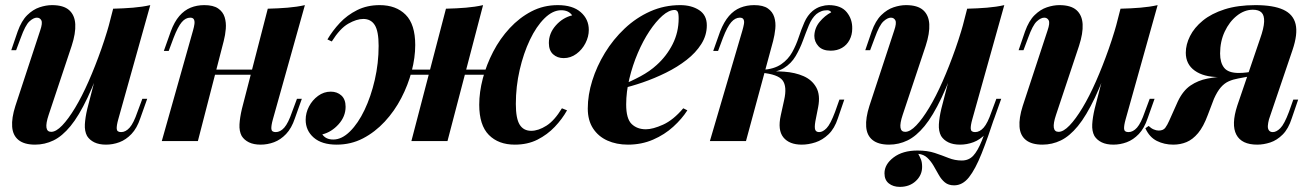

<svg xmlns="http://www.w3.org/2000/svg" viewBox="-20 -551 5134 750"><path d="M393 -351Q356 -241 322 -169.5Q288 -98 255.5 -58.5Q223 -19 189 -2.5Q155 14 117 14Q75 14 52.5 -4Q30 -22 27.5 -56Q25 -90 40 -137L137 -432Q147 -461 141.5 -471.5Q136 -482 124 -482Q111 -482 95 -467.5Q79 -453 61 -403L43 -355H24L49 -428Q64 -470 86.5 -492Q109 -514 134.5 -522.5Q160 -531 183 -531Q228 -531 250 -511.5Q272 -492 274 -456.5Q276 -421 260 -372L170 -102Q148 -36 180 -36Q199 -36 223 -61Q247 -86 273.5 -130Q300 -174 326 -233Q352 -292 376 -360Q400 -428 418 -499ZM442 -85Q435 -60 436 -47.5Q437 -35 453 -35Q471 -35 486.5 -52.5Q502 -70 517 -114L536 -165H555L528 -89Q515 -50 493.5 -27.5Q472 -5 446.5 4.5Q421 14 394 14Q367 14 348.5 5Q330 -4 320 -20Q310 -39 311.5 -65.5Q313 -92 321 -126L422 -517Q463 -518 499.5 -521Q536 -524 567 -531Z M748 -279H1018V-259H748ZM753 0H612L734 -432Q738 -446 739.5 -457Q741 -468 737.5 -475Q734 -482 723 -482Q705 -482 690 -464.5Q675 -447 658 -403L639 -352H620L647 -428Q661 -466 680.5 -488.5Q700 -511 724.5 -521Q749 -531 778 -531Q813 -531 832 -518Q851 -505 857.5 -484Q864 -463 862 -438.5Q860 -414 854 -391ZM1046 -85Q1039 -60 1040 -47.5Q1041 -35 1057 -35Q1075 -35 1090.5 -52.5Q1106 -70 1121 -114L1140 -165H1159L1132 -89Q1119 -50 1097.5 -27.5Q1076 -5 1050.5 4.5Q1025 14 998 14Q971 14 952.5 5Q934 -4 924 -20Q914 -39 915.5 -65.5Q917 -92 925 -126L1026 -517Q1067 -518 1103.5 -521Q1140 -524 1171 -531Z M1537 -279H1927V-259H1537ZM1259 -397Q1279 -431 1307.5 -461.5Q1336 -492 1375 -511.5Q1414 -531 1463 -531Q1527 -531 1564.5 -493.5Q1602 -456 1602 -375Q1602 -326 1588 -272.5Q1574 -219 1547.5 -168Q1521 -117 1483 -76Q1445 -35 1398 -10.5Q1351 14 1295 14Q1237 14 1205.5 -13.5Q1174 -41 1174 -83Q1174 -110 1187 -135Q1200 -160 1222.5 -176.5Q1245 -193 1272 -193Q1297 -193 1313.5 -178Q1330 -163 1330 -134Q1330 -96 1302.5 -65.5Q1275 -35 1239 -26Q1246 -16 1256.5 -11Q1267 -6 1282 -6Q1315 -6 1347 -37.5Q1379 -69 1404 -121.5Q1429 -174 1444 -239Q1459 -304 1459 -372Q1459 -429 1444 -453Q1429 -477 1399 -477Q1373 -477 1340.5 -458.5Q1308 -440 1276 -389ZM1722 -517Q1764 -518 1800 -521Q1836 -524 1867 -531L1728 0Q1728 0 1713.5 0Q1699 0 1678.5 0Q1658 0 1637 0Q1616 0 1601.5 0Q1587 0 1587 0ZM2172 -511Q2139 -511 2107 -479.5Q2075 -448 2050 -395.5Q2025 -343 2010 -278Q1995 -213 1995 -145Q1995 -88 2010 -64Q2025 -40 2055 -40Q2083 -40 2114.5 -60Q2146 -80 2175 -128L2195 -120Q2176 -86 2147 -55.5Q2118 -25 2079.5 -5.5Q2041 14 1991 14Q1927 14 1889.5 -24Q1852 -62 1852 -142Q1852 -191 1866 -244.5Q1880 -298 1906.5 -349Q1933 -400 1971 -441Q2009 -482 2056 -506.5Q2103 -531 2159 -531Q2217 -531 2248.5 -503.5Q2280 -476 2280 -434Q2280 -408 2267 -382.5Q2254 -357 2231.5 -340.5Q2209 -324 2182 -324Q2157 -324 2140.5 -339Q2124 -354 2124 -383Q2124 -421 2151 -451.5Q2178 -482 2215 -491Q2208 -501 2197.5 -506Q2187 -511 2172 -511Z M2404 -217Q2445 -233 2482 -253Q2519 -273 2545 -297Q2584 -332 2607.5 -378.5Q2631 -425 2631 -479Q2631 -499 2627 -505.5Q2623 -512 2615 -512Q2593 -512 2567.5 -489.5Q2542 -467 2517 -429.5Q2492 -392 2471.5 -344Q2451 -296 2438.5 -244Q2426 -192 2426 -143Q2426 -87 2447.5 -66.5Q2469 -46 2503 -46Q2530 -46 2570 -64Q2610 -82 2649 -128L2665 -120Q2644 -87 2610 -56Q2576 -25 2531 -5.5Q2486 14 2433 14Q2388 14 2352.5 -2Q2317 -18 2296.5 -49.5Q2276 -81 2276 -127Q2276 -180 2293.5 -236Q2311 -292 2343 -344.5Q2375 -397 2420 -439.5Q2465 -482 2520 -506.5Q2575 -531 2637 -531Q2681 -531 2711 -511.5Q2741 -492 2741 -452Q2741 -413 2719.5 -379Q2698 -345 2662 -317Q2626 -289 2581.5 -267Q2537 -245 2490.5 -229Q2444 -213 2403 -204Z M3165 -77Q3161 -53 3164.5 -44Q3168 -35 3180 -35Q3194 -35 3209 -50.5Q3224 -66 3242 -114L3259 -162H3278L3253 -89Q3240 -49 3216.5 -26.5Q3193 -4 3165.5 5Q3138 14 3112 14Q3063 14 3040 -14.5Q3017 -43 3030 -101L3043 -160Q3055 -213 3037 -237Q3019 -261 2954 -267V-271Q3000 -274 3043 -271Q3086 -268 3119 -253.5Q3152 -239 3168.5 -209.5Q3185 -180 3176 -133ZM3212 -511Q3198 -511 3188 -507Q3178 -503 3169 -496Q3151 -480 3139.5 -452Q3128 -424 3116.5 -392.5Q3105 -361 3088 -332Q3071 -303 3042 -285Q3013 -267 2966 -268L2956 -267L2958 -278Q3004 -281 3031.5 -300Q3059 -319 3074.5 -347Q3090 -375 3100 -405.5Q3110 -436 3122 -463.5Q3134 -491 3154 -508Q3170 -521 3187 -526Q3204 -531 3217 -531Q3265 -531 3287.5 -503.5Q3310 -476 3309 -439Q3309 -415 3298.5 -395Q3288 -375 3269 -364Q3250 -353 3225 -353Q3193 -353 3177 -370.5Q3161 -388 3161 -411Q3162 -442 3182 -466Q3202 -490 3227 -503Q3225 -507 3220.5 -509Q3216 -511 3212 -511ZM2894 0H2753L2880 -432Q2884 -446 2886 -457Q2888 -468 2884.5 -475Q2881 -482 2870 -482Q2852 -482 2836.5 -464.5Q2821 -447 2804 -403L2785 -352H2766L2793 -428Q2808 -466 2827.5 -488.5Q2847 -511 2872 -521Q2897 -531 2926 -531Q2961 -531 2979.5 -518Q2998 -505 3004.5 -484Q3011 -463 3008.5 -438.5Q3006 -414 3000 -391Z M3567 50Q3573 61 3577.5 72Q3582 83 3582 101Q3582 133 3557.5 156Q3533 179 3495 179Q3469 179 3452 165.5Q3435 152 3435 126Q3435 91 3470.5 64Q3506 37 3564 37Q3603 37 3631.5 46.5Q3660 56 3685 66Q3710 76 3737 76Q3764 76 3781.5 57.5Q3799 39 3815.5 -2Q3832 -43 3855 -111L3868 -102Q3839 -13 3814.5 48.5Q3790 110 3765 141.5Q3740 173 3707 173Q3685 173 3671 161.5Q3657 150 3647 132Q3637 114 3626.5 96Q3616 78 3602 65Q3588 52 3567 50ZM3729 -351Q3692 -241 3658 -169.5Q3624 -98 3591.5 -58.5Q3559 -19 3525 -2.5Q3491 14 3453 14Q3411 14 3388.5 -4Q3366 -22 3363.5 -56Q3361 -90 3376 -137L3473 -432Q3483 -461 3477.5 -471.5Q3472 -482 3460 -482Q3447 -482 3431 -467.5Q3415 -453 3397 -403L3379 -355H3360L3385 -428Q3400 -470 3422.5 -492Q3445 -514 3470.5 -522.5Q3496 -531 3519 -531Q3564 -531 3586 -511.5Q3608 -492 3610 -456.5Q3612 -421 3596 -372L3506 -102Q3484 -36 3516 -36Q3535 -36 3559 -61Q3583 -86 3609.5 -130Q3636 -174 3662 -233Q3688 -292 3712 -360Q3736 -428 3754 -499ZM3778 -85Q3771 -60 3772 -47.5Q3773 -35 3789 -35Q3807 -35 3822.5 -52.5Q3838 -70 3853 -114L3872 -165H3891L3864 -89Q3851 -50 3829.5 -27.5Q3808 -5 3782.5 4.5Q3757 14 3730 14Q3703 14 3684.5 5Q3666 -4 3656 -20Q3646 -39 3647.5 -65.5Q3649 -92 3657 -126L3758 -517Q3799 -518 3835.5 -521Q3872 -524 3903 -531Z M4328 -351Q4291 -241 4257 -169.5Q4223 -98 4190.5 -58.5Q4158 -19 4124 -2.5Q4090 14 4052 14Q4010 14 3987.5 -4Q3965 -22 3962.5 -56Q3960 -90 3975 -137L4072 -432Q4082 -461 4076.5 -471.5Q4071 -482 4059 -482Q4046 -482 4030 -467.5Q4014 -453 3996 -403L3978 -355H3959L3984 -428Q3999 -470 4021.5 -492Q4044 -514 4069.5 -522.5Q4095 -531 4118 -531Q4163 -531 4185 -511.5Q4207 -492 4209 -456.5Q4211 -421 4195 -372L4105 -102Q4083 -36 4115 -36Q4134 -36 4158 -61Q4182 -86 4208.5 -130Q4235 -174 4261 -233Q4287 -292 4311 -360Q4335 -428 4353 -499ZM4377 -85Q4370 -60 4371 -47.5Q4372 -35 4388 -35Q4406 -35 4421.5 -52.5Q4437 -70 4452 -114L4471 -165H4490L4463 -89Q4450 -50 4428.5 -27.5Q4407 -5 4381.5 4.5Q4356 14 4329 14Q4302 14 4283.5 5Q4265 -4 4255 -20Q4245 -39 4246.5 -65.5Q4248 -92 4256 -126L4357 -517Q4398 -518 4434.5 -521Q4471 -524 4502 -531Z M4902 -399Q4917 -441 4918 -466Q4919 -491 4908 -502Q4897 -513 4874 -513Q4841 -513 4811.5 -489.5Q4782 -466 4764 -427.5Q4746 -389 4746 -342Q4746 -306 4762 -286Q4778 -266 4819 -266Q4834 -266 4850 -268Q4866 -270 4879 -273L4878 -257Q4853 -254 4815.5 -252Q4778 -250 4741 -250Q4682 -250 4647 -275Q4612 -300 4612 -345Q4612 -377 4628.5 -410Q4645 -443 4678.5 -470.5Q4712 -498 4763.5 -514.5Q4815 -531 4884 -531Q4954 -531 4993 -513Q5032 -495 5041 -456.5Q5050 -418 5029 -356L4937 -85Q4933 -70 4932.5 -59Q4932 -48 4937 -41.5Q4942 -35 4952 -35Q4966 -35 4981.5 -50.5Q4997 -66 5015 -114L5032 -162H5051L5026 -89Q5013 -48 4990.5 -25.5Q4968 -3 4942 5.5Q4916 14 4891 14Q4830 14 4809.5 -25Q4789 -64 4813 -138ZM4467 -59Q4476 -50 4486.5 -45.5Q4497 -41 4506 -41Q4524 -41 4532 -52Q4540 -63 4547 -79L4581 -155Q4601 -197 4630.5 -217Q4660 -237 4696.5 -244Q4733 -251 4772 -253Q4803 -255 4823 -258.5Q4843 -262 4868 -265L4862 -253Q4837 -248 4817 -244.5Q4797 -241 4780 -233.5Q4763 -226 4749 -210Q4735 -194 4722 -165L4698 -102Q4681 -56 4660 -31Q4639 -6 4615 4Q4591 14 4563 14Q4528 14 4499 -0.5Q4470 -15 4454 -50Z"/></svg>

Font: Playfair Display
Style: Bold Italic
Weight: 700
Italic angle: -14°
Designer: Claus Eggers Sørensen
Foundry: Claus Eggers Sørensen
Version: Version 1.203